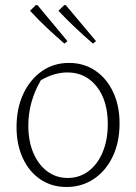

<svg xmlns="http://www.w3.org/2000/svg" viewBox="-20 -738 543 766"><path d="M245 8Q186 8 141 -22.5Q96 -53 71 -107Q46 -161 46 -231Q46 -306 73 -363.5Q100 -421 147 -454Q194 -487 255 -487Q315 -487 360.5 -456Q406 -425 431.5 -370.5Q457 -316 457 -246Q457 -171 430 -114Q403 -57 355 -24.5Q307 8 245 8ZM250 -28Q297 -28 333 -55Q369 -82 389.5 -130.5Q410 -179 410 -243Q410 -337 365.5 -393Q321 -449 249 -449Q197 -449 143 -418Q93 -332 93 -237Q93 -175 113 -128Q133 -81 168.5 -54.5Q204 -28 250 -28ZM237 -564Q201 -595 166.5 -627.5Q132 -660 100 -695L123 -718L130 -717L249 -574ZM351 -564Q315 -595 280.5 -627.5Q246 -660 213 -695L237 -718L243 -717L363 -574Z"/></svg>

Font: Piazzolla ExtraLight
Style: Regular
Weight: 200
Designer: Juan Pablo del Peral
Foundry: Huerta Tipografica
Version: Version 1.330